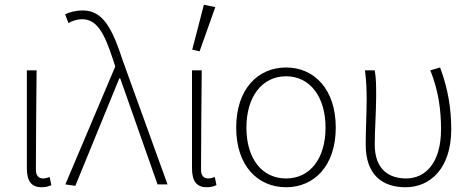

<svg xmlns="http://www.w3.org/2000/svg" viewBox="-20 -776 1981 808"><path d="M155 12C173 12 186 8 196 3L189 -31C177 -27 170 -25 161 -25C144 -25 131 -36 131 -61C131 -199 133 -338 134 -480H93V-67C93 -12 114 12 155 12Z M297 6 482 -446H486L643 0H685L497 -520C453 -655 414 -732 329 -732C296 -732 272 -724 254 -716L268 -679C283 -687 301 -695 326 -695C389 -695 420 -635 457 -521L465 -496L255 0Z M850 12C868 12 881 8 891 3L884 -31C872 -27 865 -25 856 -25C839 -25 826 -36 826 -61C826 -199 828 -338 829 -480H788V-67C788 -12 809 12 850 12ZM820 -560 886 -746 838 -756 789 -567Z M1184 12C1302 12 1393 -78 1393 -239C1393 -401 1302 -492 1184 -492C1065 -492 974 -401 974 -239C974 -78 1065 12 1184 12ZM1184 -25C1082 -25 1017 -109 1017 -239C1017 -368 1082 -455 1184 -455C1285 -455 1350 -368 1350 -239C1350 -109 1285 -25 1184 -25Z M1687 12C1792 12 1879 -69 1879 -232C1879 -320 1865 -404 1832 -492L1791 -480C1826 -392 1836 -312 1836 -232C1836 -90 1770 -25 1689 -25C1620 -25 1557 -60 1557 -168C1557 -225 1563 -308 1563 -372C1563 -413 1563 -446 1557 -480H1516C1522 -431 1523 -397 1523 -358C1523 -295 1519 -232 1519 -168C1519 -38 1591 12 1687 12Z"/></svg>

Font: Source Sans Pro Light
Style: Regular
Weight: 300
Designer: Paul D. Hunt
Foundry: Adobe Systems Incorporated
Version: Version 3.006;hotconv 1.0.111;makeotfexe 2.5.65597